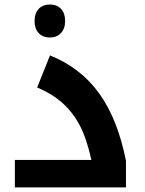

<svg xmlns="http://www.w3.org/2000/svg" viewBox="-20 -818 635 838"><path d="M44.9 -120.1H378.9Q358.4 -212.4 328.9 -269.3Q299.3 -326.2 253.7 -367.4Q208 -408.7 142.1 -436L198.2 -576.2Q332 -522.5 412.8 -410.4Q493.7 -298.3 529.8 -116.2V0H44.9ZM198.2 -654.3Q167 -654.3 148.9 -673.6Q130.9 -692.9 130.9 -726.1Q130.9 -759.8 148.7 -779.1Q166.5 -798.3 198.2 -798.3Q228.5 -798.3 246.3 -779.3Q264.2 -760.3 264.2 -726.1Q264.2 -692.9 245.8 -673.6Q227.5 -654.3 198.2 -654.3Z"/></svg>

Font: DroidArabicKufi-Bold
Style: Bold
Weight: 700
Designer: Pascal Zoghbi
Foundry: Ascender Corporation
Version: Version 1.00